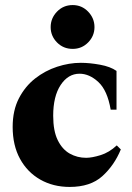

<svg xmlns="http://www.w3.org/2000/svg" viewBox="-20 -723 521 758"><path d="M255 15Q190 15 139 -14Q88 -43 59 -96Q30 -149 30 -222Q30 -287 54.5 -334.5Q79 -382 118.5 -413Q158 -444 205.5 -459.5Q253 -475 299 -475Q334 -475 375 -467.5Q416 -460 440 -443V-290H417Q404 -366 368.5 -399Q333 -432 294 -432Q249 -432 219.5 -387.5Q190 -343 190 -266Q190 -206 208 -169.5Q226 -133 255.5 -116.5Q285 -100 320 -100Q343 -100 377 -110.5Q411 -121 441 -149L457 -133Q431 -70 384 -27.5Q337 15 255 15ZM267 -530Q230 -530 205 -555.5Q180 -581 180 -616Q180 -651 205 -677Q230 -703 267 -703Q303 -703 328 -677Q353 -651 353 -616Q353 -581 328 -555.5Q303 -530 267 -530Z"/></svg>

Font: Bona Nova SC
Style: Bold
Weight: 700
Designer: Mateusz Machalski
Foundry: Capitalics
Version: Version 4.001; ttfautohint (v1.8.4.7-5d5b)